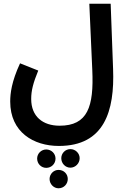

<svg xmlns="http://www.w3.org/2000/svg" viewBox="-20 -743 690 1034"><path d="M35 -196C35 -31 161 43 297 43C542 43 598 -145 589 -372L576 -723H461L477 -366C486 -168 452 -66 301 -66C211 -66 148 -115 148 -210C148 -256 159 -297 186 -363L88 -402C42 -303 35 -239 35 -196ZM359 60C332 60 310 82 310 109C310 137 332 160 359 160C386 160 409 137 409 109C409 82 386 60 359 60ZM229 62C202 62 180 84 180 111C180 139 202 161 229 161C257 161 279 139 279 111C279 84 257 62 229 62ZM295 172C269 172 247 194 247 221C247 248 269 271 295 271C324 271 345 248 345 221C345 194 324 172 295 172Z"/></svg>

Font: Noto Sans Arabic UI Cn SmBd
Style: Regular
Weight: 600
Width: 3
Designer: Monotype Design Team, Nadine Chahine and Nizar Qandah
Foundry: Monotype Imaging Inc.
Version: Version 2.010